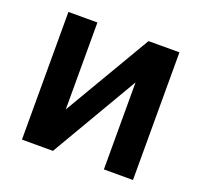

<svg xmlns="http://www.w3.org/2000/svg" viewBox="-101 -658 807 771"><g transform="rotate(20 303.0 -272.5)"><path d="M190 -174 408.4 -545.5H540.5V0H416.2V-371.8L198.5 0H66.1V-545.5H190Z"/></g></svg>

Font: Inter UI Semi Bold
Style: Regular
Weight: 600
Designer: Rasmus Andersson
Foundry: rsms
Version: 3.2;8d6f07862